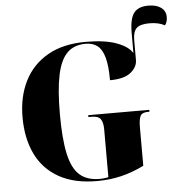

<svg xmlns="http://www.w3.org/2000/svg" viewBox="-59 -942 970 1009"><g transform="rotate(-5 426.0 -437.5)"><path d="M413 10Q291 10 210.5 -36Q130 -82 90.5 -164.5Q51 -247 51 -358Q51 -466 92.5 -548.5Q134 -631 215.5 -677.5Q297 -724 417 -724Q518 -724 579.5 -701Q641 -678 661 -643V-749Q661 -824 684 -854.5Q707 -885 760 -885Q803 -885 827.5 -867Q852 -849 852 -817Q852 -791 839 -774Q807 -792 758 -792Q710 -792 690.5 -774Q671 -756 671 -710V-606Q671 -569 636 -540.5Q601 -512 526 -512Q526 -589 513.5 -633Q501 -677 476.5 -695.5Q452 -714 415 -714Q354 -714 317.5 -678Q281 -642 264.5 -563.5Q248 -485 248 -358Q248 -228 265 -149Q282 -70 321 -35Q360 0 427 0Q448 0 473 -5V-257Q473 -294 460.5 -311.5Q448 -329 414 -329H396V-339H718V-329H710Q679 -329 670 -311Q661 -293 661 -253V-49Q601 -19 540 -4.5Q479 10 413 10Z"/></g></svg>

Font: Noto Serif Display SemiCondensed Black
Style: Regular
Weight: 900
Width: 4
Designer: Monotype Design Team
Foundry: Monotype Imaging Inc.
Version: Version 2.009